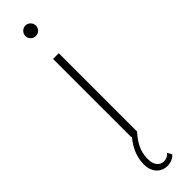

<svg xmlns="http://www.w3.org/2000/svg" viewBox="-323 -705 902 902"><g transform="rotate(-45 128.5 -253.5)"><path d="M134 216C156 216 176 207 188 193L176 171C166 182 153 189 137 189C112 189 91 168 91 130C91 97 96 56 147 0V-520H109V0H113C70 50 60 97 60 133C60 182 90 216 134 216ZM128 -653C148 -653 163 -669 163 -688C163 -707 147 -723 128 -723C109 -723 93 -707 93 -688C93 -669 109 -653 128 -653Z"/></g></svg>

Font: Montserrat-Alt1 ExtLt
Style: Regular
Weight: 200
Designer: Differentunic
Foundry: Differentunic
Version: Version 7.222